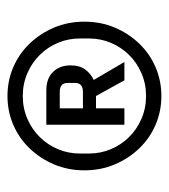

<svg xmlns="http://www.w3.org/2000/svg" viewBox="11 -761 452 514"><g transform="rotate(-90 237.0 -504.0)"><path d="M237 -298Q196 -298 160 -313.5Q124 -329 97 -357Q70 -385 54 -422.5Q38 -460 38 -504Q38 -548 54 -585.5Q70 -623 97 -651Q124 -679 160 -694.5Q196 -710 237 -710Q278 -710 314 -694.5Q350 -679 377 -651Q404 -623 420 -585.5Q436 -548 436 -504Q436 -460 420 -422.5Q404 -385 377 -357Q350 -329 314 -313.5Q278 -298 237 -298ZM237 -339Q270 -339 298.5 -351.5Q327 -364 347.5 -385Q368 -406 379.5 -433.5Q391 -461 391 -492V-516Q391 -547 379.5 -574.5Q368 -602 347.5 -623Q327 -644 298.5 -656.5Q270 -669 237 -669Q204 -669 175.5 -656.5Q147 -644 126.5 -623Q106 -602 94.5 -574.5Q83 -547 83 -516V-492Q83 -461 94.5 -433.5Q106 -406 126.5 -385Q147 -364 175.5 -351.5Q204 -339 237 -339ZM204 -397H160V-606H252Q284 -606 301.5 -588Q319 -570 319 -541Q319 -517 308 -502Q297 -487 280 -479L328 -397H279L237 -473H204ZM248 -508Q272 -508 272 -529V-549Q272 -570 248 -570H204V-508Z"/></g></svg>

Font: IBM Plex Sans Text
Style: Regular
Weight: 450
Designer: Mike Abbink, Paul van der Laan, Pieter van Rosmalen
Foundry: Bold Monday
Version: Version 3.005